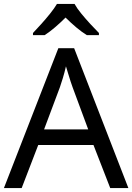

<svg xmlns="http://www.w3.org/2000/svg" viewBox="-20 -964 679 984"><path d="M545 0 459 -221H176L91 0H0L279 -717H360L638 0ZM352 -517Q349 -525 342 -546Q335 -567 328.5 -589.5Q322 -612 318 -624Q311 -593 302 -563.5Q293 -534 287 -517L206 -301H432ZM362 -944Q374 -922 396.5 -894.5Q419 -867 443.5 -840.5Q468 -814 487 -795V-784H425Q399 -800 371 -823.5Q343 -847 316 -874Q289 -847 262 -824Q235 -801 209 -784H149V-795Q168 -815 191.5 -841Q215 -867 237 -894.5Q259 -922 272 -944Z"/></svg>

Font: Noto Sans Myanmar UI
Style: Regular
Weight: 400
Designer: Monotype Design Team
Foundry: Monotype Imaging Inc.
Version: Version 2.103; ttfautohint (v1.8.4.7-5d5b)